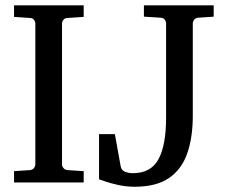

<svg xmlns="http://www.w3.org/2000/svg" viewBox="-20 -691 855 727"><path d="M296.9 0H33.2V-43L92.8 -46.9Q103.5 -47.9 108.6 -54.7Q113.8 -61.5 113.8 -68.8V-602.1Q113.8 -609.4 108.6 -616Q103.5 -622.6 92.8 -623L33.2 -627V-670.9H296.9V-627L235.8 -623Q225.6 -622.6 220.2 -616Q214.8 -609.4 214.8 -602.1V-68.8Q214.8 -61.5 220.2 -54.7Q225.6 -47.9 235.8 -46.9L296.9 -43ZM789.1 -627.9 731 -624Q720.7 -623.5 715.3 -616.5Q710 -609.4 710 -602.1V-252.9Q710 -169.9 688.7 -109.6Q667.5 -49.3 619.4 -16.6Q571.3 16.1 490.2 16.1Q458 16.1 428 9.5Q397.9 2.9 377.9 -4.2Q357.9 -11.2 355 -12.2V-183.1H415L437 -61Q439.9 -45.9 453.9 -40.5Q467.8 -35.2 482.9 -35.2Q551.3 -35.2 580.1 -88.1Q608.9 -141.1 608.9 -246.1V-602.1Q608.9 -609.4 603.8 -616.5Q598.6 -623.5 587.9 -624L524.9 -627.9V-670.9H789.1Z"/></svg>

Font: Charis
Style: Regular
Weight: 400
Designer: Walt Agee, Miriam Martin, Annie Olsen, Victor Gaultney, Lorna Priest, Alan Ward, Bob Hallissy, Martin Hosken, Sharon Cor
Foundry: SIL Global
Version: Version 7.000